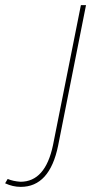

<svg xmlns="http://www.w3.org/2000/svg" viewBox="-160 -537 410 750"><path d="M-79 193Q-110 193 -140 179L-130 162Q-109 171 -80 173Q17 173 47 30L156 -517H176L67 32Q34 193 -79 193Z"/></svg>

Font: Argentum Sans Thin
Style: Italic
Weight: 100
Italic angle: -11°
Designer: Julieta Ulanovsky (font), Cristiano Sobral (main changes and remaster)
Foundry: Julieta Ulanovsky (font), Cristiano Sobral (main changes and remaster)
Version: Version 2.007;June 15, 2022;FontCreator 14.0.0.2814 64-bit; 